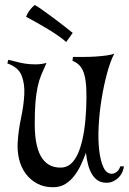

<svg xmlns="http://www.w3.org/2000/svg" viewBox="-20 -742 523 780"><path d="M434.6 -36.1Q441.4 -36.1 448.2 -40Q454.1 -43 459.5 -48.8Q464.8 -54.7 468.8 -66.4H483.4Q482.4 -56.6 477.5 -44.4Q472.7 -32.2 462.9 -22Q453.1 -11.7 438.5 -4.9Q423.8 2 404.3 0Q341.8 -5.9 329.1 -121.1Q320.3 -97.7 309.1 -73.2Q297.9 -48.8 282.2 -28.3Q266.6 -7.8 245.6 5.4Q224.6 18.6 195.3 18.6Q158.2 18.6 130.4 3.4Q102.5 -11.7 84 -37.1Q65.4 -62.5 57.6 -95.2Q49.8 -127.9 51.8 -163.1Q54.7 -211.9 65.4 -262.2Q76.2 -312.5 78.6 -356.9Q81.1 -401.4 67.9 -435.1Q54.7 -468.8 9.8 -484.4L13.7 -499Q28.3 -496.1 45.9 -491.2Q63.5 -486.3 83 -483.4Q102.5 -480.5 124.5 -480.5Q146.5 -480.5 168.9 -486.3Q157.2 -460.9 147.9 -438.5Q138.7 -416 132.8 -388.7Q127 -361.3 124 -326.2Q121.1 -291 121.1 -239.3Q121.1 -187.5 129.4 -152.3Q137.7 -117.2 152.8 -96.7Q168 -76.2 188.5 -67.9Q209 -59.6 234.4 -61.5Q258.8 -64.5 275.9 -84.5Q293 -104.5 304.2 -137.2Q315.4 -169.9 321.8 -211.9Q328.1 -253.9 330.1 -300.8Q332 -347.7 330.6 -380.9Q329.1 -414.1 323.2 -436.5Q317.4 -459 305.7 -473.1Q293.9 -487.3 274.4 -495.1L276.4 -510.7Q293.9 -510.7 318.4 -510.7Q342.8 -510.7 367.2 -512.2Q391.6 -513.7 412.6 -516.6Q433.6 -519.5 444.3 -524.4Q427.7 -492.2 414.6 -442.9Q401.4 -393.6 392.6 -339.4Q383.8 -285.2 380.9 -231Q377.9 -176.8 382.8 -133.3Q387.7 -89.8 399.9 -63Q412.1 -36.1 434.6 -36.1ZM121.1 -721.7Q130.9 -716.8 150.4 -703.1Q167 -691.4 197.3 -668.9Q227.5 -646.5 275.4 -608.4L249 -571.3Q237.3 -582 217.8 -595.7Q198.2 -609.4 175.8 -623Q153.3 -636.7 129.9 -649.9Q106.4 -663.1 85.9 -673.8Q88.9 -680.7 92.8 -688.5Q96.7 -695.3 103.5 -704.1Q110.4 -712.9 121.1 -721.7Z"/></svg>

Font: Mystery Quest
Style: Regular
Weight: 400
Designer: Squid
Foundry: Font Diner, Inc DBA Sideshow
Version: Version 1.000